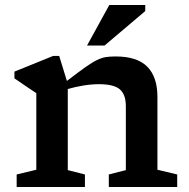

<svg xmlns="http://www.w3.org/2000/svg" viewBox="-20 -752 758 772"><path d="M417.5 -50.5 486 -68V-325Q486 -372 461.8 -392.8Q437.5 -413.5 378.5 -413.5Q347.5 -413.5 314.5 -408Q281.5 -402.5 252.5 -394V-68L321.5 -50.5V0H47V-50.5L126 -69.5V-377.5Q117.5 -383 94.8 -398.2Q72 -413.5 38 -437V-464L193.5 -527H218L249 -426.5Q294.5 -461.5 322.8 -481.5Q351 -501.5 370.2 -510.8Q389.5 -520 406 -522.5Q422.5 -525 445 -525Q531.5 -525 572.2 -483.8Q613 -442.5 613 -362.5V-69.5L692.5 -50.5V0H417.5ZM330 -569 419.5 -732H564V-707.5L400.5 -569Z"/></svg>

Font: Newsreader Caption Medium
Style: Regular
Weight: 500
Designer: Hugues Gentile
Foundry: Production Type
Version: Version 1.001